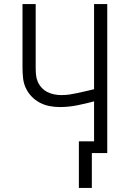

<svg xmlns="http://www.w3.org/2000/svg" viewBox="-20 -755 640 947"><path d="M369 172V-58H444V-255Q403 -244 360.5 -235.5Q318 -227 275 -227Q249 -227 223.5 -232Q198 -237 175.5 -249Q153 -261 135 -280Q117 -299 106.5 -322.5Q96 -346 93.5 -372Q91 -398 91 -423V-735H156V-423Q156 -405 157.5 -387Q159 -369 166 -352.5Q173 -336 185.5 -322.5Q198 -309 214 -301Q230 -293 247.5 -289.5Q265 -286 283 -286Q304 -286 324 -289Q344 -292 364 -296.5Q384 -301 404 -305.5Q424 -310 444 -315V-735H509V0H433V172Z"/></svg>

Font: Iosevka Custom Light Extended
Style: Regular
Weight: 300
Width: 7
Monospace: yes
Designer: Belleve Invis
Foundry: Belleve Invis
Version: Version 11.2.4; ttfautohint (v1.8.4)